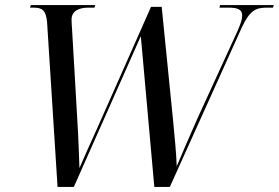

<svg xmlns="http://www.w3.org/2000/svg" viewBox="-20 -734 1095 754"><path d="M165 -645 206 0H270L533 -592L586 0H647L930 -627C963 -697 987 -704 1031 -704H1052L1055 -714H844L842 -704H877C915 -704 931 -696 931 -673C931 -657 925 -641 914 -615L755 -268C723 -196 693 -126 674 -81C673 -122 666 -198 659 -268L615 -707H573L362 -231C331 -162 311 -119 292 -74C290 -120 289 -179 283 -274L263 -619C262 -633 261 -646 261 -657C261 -689 287 -704 327 -704H351L354 -714H101L98 -704H111C145 -704 161 -695 165 -645Z"/></svg>

Font: Noto Serif Display SemiCondensed
Style: Italic
Weight: 400
Width: 4
Italic angle: -12°
Designer: Monotype Design Team
Foundry: Monotype Imaging Inc.
Version: Version 2.009